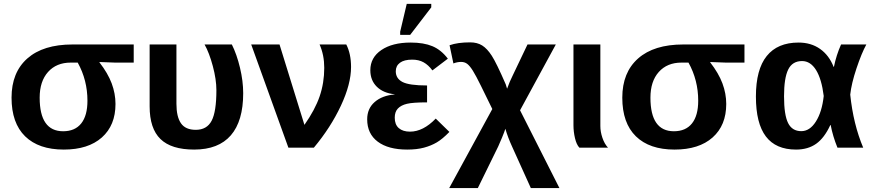

<svg xmlns="http://www.w3.org/2000/svg" viewBox="-20 -756 4466 983"><path d="M571.3 -223.6Q571.3 -114.3 501.5 -52.2Q431.6 9.8 306.6 9.8Q178.2 9.8 108.6 -58.1Q39.1 -126 39.1 -255.9Q39.1 -385.3 120.1 -456.8Q201.2 -528.3 351.1 -528.3H664.6V-435.5H569.3L489.3 -438.5V-436.5Q532.2 -381.3 551.8 -329.1Q571.3 -276.9 571.3 -223.6ZM427.7 -240.2Q427.7 -345.7 377.9 -435.5H341.8Q269 -435.5 226.1 -387.7Q183.1 -339.8 183.1 -255.9Q183.1 -84 303.2 -84Q363.8 -84 395.8 -124Q427.7 -164.1 427.7 -240.2Z M1225.1 -278.8Q1225.1 -136.2 1161.9 -63.2Q1098.6 9.8 974.1 9.8Q856.9 9.8 801.5 -44.2Q746.1 -98.1 746.1 -211.4V-528.3H883.3V-224.6Q883.3 -158.2 906.5 -124.8Q929.7 -91.3 982.4 -91.3Q1039.1 -91.3 1063.5 -137.7Q1087.9 -184.1 1087.9 -294.4Q1087.9 -349.1 1069.6 -417.5Q1051.3 -485.8 1027.3 -528.3H1167Q1192.4 -477.5 1208.7 -409.2Q1225.1 -340.8 1225.1 -278.8Z M1777.3 -413.1Q1777.3 -325.7 1725.1 -214.4Q1672.9 -103 1586.9 0H1456.5L1266.1 -528.3H1411.1L1538.6 -116.7Q1592.8 -193.8 1616.5 -262.7Q1640.1 -331.5 1640.1 -408.7Q1640.1 -474.6 1616.2 -528.3H1752.9Q1777.3 -480.5 1777.3 -413.1Z M2079.1 -82Q2146.5 -82 2210.9 -148.9L2280.8 -80.6Q2245.1 -43.9 2216.1 -26.9Q2187 -9.8 2150.4 0Q2113.8 9.8 2064.9 9.8Q1967.8 9.8 1913.8 -30.8Q1859.9 -71.3 1859.9 -145Q1859.9 -200.2 1898.2 -233.6Q1936.5 -267.1 2000.5 -272.5V-273.4Q1942.4 -279.3 1909.2 -312Q1876 -344.7 1876 -396.5Q1876 -461.4 1932.4 -499.8Q1988.8 -538.1 2082.5 -538.1Q2149.4 -538.1 2193.8 -519.5Q2238.3 -501 2272.9 -455.6L2193.8 -395.5Q2173.3 -423.3 2148.7 -437Q2124 -450.7 2090.3 -450.7Q2049.3 -450.7 2027.8 -434.8Q2006.3 -418.9 2006.3 -391.1Q2006.3 -354 2040.8 -336.2Q2075.2 -318.4 2166.5 -318.4V-231.9Q2094.2 -231.9 2063.7 -224.6Q2033.2 -217.3 2017.1 -200.4Q2001 -183.6 2001 -153.3Q2001 -118.2 2021.7 -100.1Q2042.5 -82 2079.1 -82ZM2028.8 -577.6V-593.8L2062.5 -736.3H2188V-718.3L2080.1 -577.6Z M2387.2 -539.1Q2423.3 -539.1 2448.7 -523.2Q2474.1 -507.3 2497.8 -470.7Q2521.5 -434.1 2569.3 -324.2L2576.2 -301.8Q2588.9 -337.9 2605 -369.6L2680.7 -528.3H2825.7L2642.6 -191.4L2844.2 207H2697.8L2602.5 -3.9Q2579.6 -53.7 2567.4 -96.7Q2563 -82.5 2550.3 -51.5Q2537.6 -20.5 2530.8 -6.3L2426.3 207H2279.8L2500.5 -197.8L2442.4 -316.4Q2416.5 -369.1 2400.9 -394Q2385.3 -418.9 2372.1 -429Q2358.9 -439 2340.8 -439Q2320.8 -439 2301.3 -431.2L2281.7 -524.4Q2323.2 -539.1 2387.2 -539.1Z M2946.3 0Q2931.6 -15.6 2923.8 -48.6Q2916 -81.5 2916 -115.2V-528.3H3053.7V-110.8Q3053.7 -81.5 3064.2 -50.5Q3074.7 -19.5 3092.8 0Z M3698.2 -223.6Q3698.2 -114.3 3628.4 -52.2Q3558.6 9.8 3433.6 9.8Q3305.2 9.8 3235.6 -58.1Q3166 -126 3166 -255.9Q3166 -385.3 3247.1 -456.8Q3328.1 -528.3 3478 -528.3H3791.5V-435.5H3696.3L3616.2 -438.5V-436.5Q3659.2 -381.3 3678.7 -329.1Q3698.2 -276.9 3698.2 -223.6ZM3554.7 -240.2Q3554.7 -345.7 3504.9 -435.5H3468.8Q3396 -435.5 3353 -387.7Q3310.1 -339.8 3310.1 -255.9Q3310.1 -84 3430.2 -84Q3490.7 -84 3522.7 -124Q3554.7 -164.1 3554.7 -240.2Z M4231 -115.7Q4200.7 -49.8 4158.7 -20Q4116.7 9.8 4055.7 9.8Q3952.1 9.8 3901.1 -57.4Q3850.1 -124.5 3850.1 -261.7Q3850.1 -400.4 3905.5 -469.2Q3960.9 -538.1 4068.4 -538.1Q4132.3 -538.1 4178.5 -505.6Q4224.6 -473.1 4248 -413.6H4249.5Q4261.7 -474.1 4286.1 -528.3H4415.5Q4391.1 -483.9 4365 -405.8Q4338.9 -327.6 4333 -271.5Q4348.6 -120.6 4399.4 0H4267.6Q4243.7 -58.6 4232.9 -115.7ZM3994.1 -263.2Q3994.1 -167.5 4014.9 -126Q4035.6 -84.5 4082.5 -84.5Q4126 -84.5 4157.2 -133.8Q4188.5 -183.1 4197.3 -264.6Q4186.5 -351.6 4158 -397.5Q4129.4 -443.4 4086.4 -443.4Q4036.6 -443.4 4015.4 -399.9Q3994.1 -356.4 3994.1 -263.2Z"/></svg>

Font: Arial
Style: Bold
Weight: 700
Designer: Steve Matteson
Foundry: Ascender Corporation
Version: Version 2.00.3